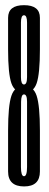

<svg xmlns="http://www.w3.org/2000/svg" viewBox="-20 -698 185 724"><path d="M71 5Q130.5 5 130.5 -51.5Q130.5 -108 130.5 -205.5Q130.5 -299.5 118.2 -336.8Q106 -374 71 -374Q35.5 -374 23 -336.8Q10.5 -299.5 10.5 -205.5Q10.5 -108 10.5 -51.5Q10.5 5 71 5ZM70.5 -33.5Q59 -33.5 59 -68.5Q59 -103.5 59 -198Q59 -287.5 59.5 -314.8Q60 -342 70.5 -342Q82 -342 82 -314.8Q82 -287.5 82 -198Q82 -103.5 82 -68.5Q82 -33.5 70.5 -33.5ZM71 -348.5Q106 -348.5 118.2 -384Q130.5 -419.5 130.5 -511.5Q130.5 -583 130.5 -630.8Q130.5 -678.5 70.5 -678.5Q10.5 -678.5 10.5 -630.8Q10.5 -583 10.5 -511.5Q10.5 -419.5 23 -384Q35.5 -348.5 71 -348.5ZM70.5 -379.5Q59 -379.5 59 -407.5Q59 -435.5 59 -517.5Q59 -585 59 -612.8Q59 -640.5 70.5 -640.5Q82 -640.5 82 -612.8Q82 -585 82 -517.5Q82 -435.5 82 -407.5Q82 -379.5 70.5 -379.5Z"/></svg>

Font: Anybody UltraCondensed Light
Style: Regular
Weight: 300
Width: 1
Version: Version 1.113;gftools[0.9.25]